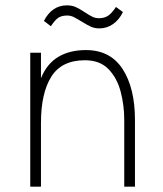

<svg xmlns="http://www.w3.org/2000/svg" viewBox="-20 -697 608 717"><path d="M170 -599 144 -619Q174 -677 230 -677Q248 -677 262 -671Q276 -665 297 -651Q315 -639 326 -634Q337 -629 350 -629Q370 -629 384 -638.5Q398 -648 413 -671L439 -652Q425 -623 402 -607Q379 -591 351 -591Q333 -591 319 -597.5Q305 -604 284 -617Q266 -628 255 -633.5Q244 -639 231 -639Q210 -639 197.5 -630.5Q185 -622 170 -599ZM93 0V-500H133V-405Q155 -459 197.5 -484.5Q240 -510 301 -510Q392 -510 438 -439Q484 -368 484 -249V0H444V-249Q444 -304 430.5 -355Q417 -406 385 -439Q353 -472 297 -472Q210 -472 171.5 -410.5Q133 -349 133 -238V0Z"/></svg>

Font: Haskoy ExtraLight
Style: Regular
Weight: 200
Designer: Ertekin Erdin
Foundry: Ertekin Erdin
Version: Version 2.000; ttfautohint (v1.8.4.7-5d5b)